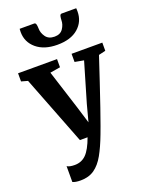

<svg xmlns="http://www.w3.org/2000/svg" viewBox="-193 -923 980 1271"><g transform="rotate(-20 297.0 -287.0)"><path d="M148.5 253Q111 253 92 243.5V132Q108.5 143.5 146.5 143.5Q194.5 143.5 227 111Q259.5 78.5 288 0H234L45.5 -485.5L0.5 -498V-555.5H275V-498L203 -486L291.5 -208.5L327.5 -91L359 -209.5L440.5 -486.5L377.5 -498V-555.5H594V-498L545.5 -486.5Q516 -397.5 487.5 -312Q459 -226.5 434.8 -156.2Q410.5 -86 394.2 -40.8Q378 4.5 374 13.5Q345 90.5 315 144Q285 197.5 245.5 225.2Q206 253 148.5 253ZM213.5 -828.5Q224 -828.5 226.8 -814.5Q229.5 -800.5 229.5 -788Q229.5 -757 249.5 -728.8Q269.5 -700.5 312 -700.5Q352.5 -700.5 371.5 -728.8Q390.5 -757 390.5 -788Q390.5 -800.5 393.5 -814.5Q396.5 -828.5 407 -828.5H509.5Q510 -824.5 510.2 -817.2Q510.5 -810 510.5 -806Q510.5 -734.5 458.2 -689Q406 -643.5 311 -643.5Q218.5 -643.5 164.2 -689.2Q110 -735 110 -806Q110 -812 110.5 -817.2Q111 -822.5 111 -828.5Z"/></g></svg>

Font: Merriweather
Style: Bold
Weight: 700
Designer: Eben Sorkin
Foundry: Eben Sorkin
Version: Version 2.100; ttfautohint (v1.7.19-72a1) -l 8 -r 50 -G 200 